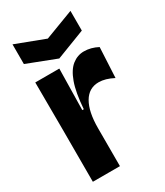

<svg xmlns="http://www.w3.org/2000/svg" viewBox="-183 -803 753 878"><g transform="rotate(-30 193.0 -364.0)"><path d="M39 0V-277L38 -525H165L161 -308H169Q175 -393 193 -443Q211 -493 239 -515Q267 -537 301 -537Q338 -537 374 -518L366 -359Q324 -381 289 -381Q237 -381 209.5 -334Q182 -287 182 -200V0ZM35 -728 188 -670 341 -728V-624L188 -565L35 -624Z"/></g></svg>

Font: Bricolage Grotesque 48pt Bricolage Grotesque 48pt Regular
Style: Bold
Weight: 700
Designer: Mathieu Triay
Foundry: Atelier Triay
Version: Version 1.000; ttfautohint (v1.8.4.7-5d5b);gftools[0.9.32]